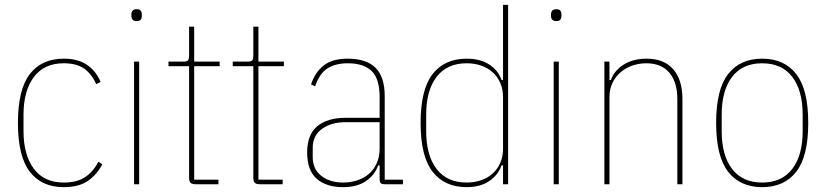

<svg xmlns="http://www.w3.org/2000/svg" viewBox="-20 -760 3408 792"><path d="M243 12Q152 12 103 -51.5Q54 -115 54 -253Q54 -391 103 -454.5Q152 -518 243 -518Q300 -518 337.5 -493.5Q375 -469 395 -422L377 -413Q356 -458 325 -478.5Q294 -499 243 -499Q162 -499 119.5 -442Q77 -385 77 -287V-219Q77 -121 119.5 -64Q162 -7 243 -7Q297 -7 330.5 -29Q364 -51 386 -93L402 -82Q379 -39 342 -13.5Q305 12 243 12Z M544 -673Q532 -673 527 -679Q522 -685 522 -693V-702Q522 -710 527 -716Q532 -722 544 -722Q556 -722 560.5 -716Q565 -710 565 -702V-693Q565 -685 560.5 -679Q556 -673 544 -673ZM533 -506H554V0H533Z M787 0Q772 0 766 -6Q760 -12 760 -27V-487H675V-506H739Q752 -506 756 -511.5Q760 -517 760 -530V-650H781V-506H886V-487H781V-19H881V0Z M1052 0Q1037 0 1031 -6Q1025 -12 1025 -27V-487H940V-506H1004Q1017 -506 1021 -511.5Q1025 -517 1025 -530V-650H1046V-506H1151V-487H1046V-19H1146V0Z M1569 0Q1555 0 1550.5 -4.5Q1546 -9 1546 -23V-78H1540Q1526 -38 1489.5 -13Q1453 12 1395 12Q1326 12 1286.5 -22.5Q1247 -57 1247 -131Q1247 -205 1289 -239.5Q1331 -274 1405 -274H1546V-359Q1546 -436 1512.5 -467.5Q1479 -499 1415 -499Q1364 -499 1331 -478Q1298 -457 1280 -404L1263 -412Q1281 -464 1316.5 -491Q1352 -518 1415 -518Q1491 -518 1529 -480.5Q1567 -443 1567 -362V-19H1642V0ZM1395 -7Q1426 -7 1453.5 -16Q1481 -25 1501.5 -42.5Q1522 -60 1534 -86.5Q1546 -113 1546 -148V-256H1405Q1347 -256 1308.5 -228.5Q1270 -201 1270 -151V-112Q1270 -62 1305.5 -34.5Q1341 -7 1395 -7Z M2055 -78H2049Q2035 -38 1998 -13Q1961 12 1905 12Q1814 12 1764.5 -51.5Q1715 -115 1715 -253Q1715 -391 1764.5 -454.5Q1814 -518 1905 -518Q1961 -518 1998 -494Q2035 -470 2049 -430H2055V-740H2076V0H2055ZM1905 -7Q1937 -7 1964.5 -16.5Q1992 -26 2012 -44Q2032 -62 2043.5 -88Q2055 -114 2055 -147V-359Q2055 -392 2043.5 -418Q2032 -444 2012 -462Q1992 -480 1964.5 -489.5Q1937 -499 1905 -499Q1824 -499 1781 -443Q1738 -387 1738 -287V-219Q1738 -119 1781 -63Q1824 -7 1905 -7Z M2275 -673Q2263 -673 2258 -679Q2253 -685 2253 -693V-702Q2253 -710 2258 -716Q2263 -722 2275 -722Q2287 -722 2291.5 -716Q2296 -710 2296 -702V-693Q2296 -685 2291.5 -679Q2287 -673 2275 -673ZM2264 -506H2285V0H2264Z M2473 0V-506H2494V-430H2500Q2513 -468 2552 -493Q2591 -518 2647 -518Q2719 -518 2757 -474.5Q2795 -431 2795 -352V0H2774V-352Q2774 -421 2741 -460Q2708 -499 2646 -499Q2616 -499 2588.5 -489.5Q2561 -480 2540 -462Q2519 -444 2506.5 -418Q2494 -392 2494 -359V0Z M3124 12Q3033 12 2983.5 -51.5Q2934 -115 2934 -253Q2934 -391 2983.5 -454.5Q3033 -518 3124 -518Q3215 -518 3264.5 -454.5Q3314 -391 3314 -253Q3314 -115 3264.5 -51.5Q3215 12 3124 12ZM3124 -7Q3205 -7 3248 -63Q3291 -119 3291 -219V-287Q3291 -387 3248 -443Q3205 -499 3124 -499Q3043 -499 3000 -443Q2957 -387 2957 -287V-219Q2957 -119 3000 -63Q3043 -7 3124 -7Z"/></svg>

Font: IBM Plex Sans Cond Thin
Style: Regular
Weight: 100
Width: 3
Designer: Mike Abbink, Paul van der Laan, Pieter van Rosmalen
Foundry: Bold Monday
Version: Version 1.3